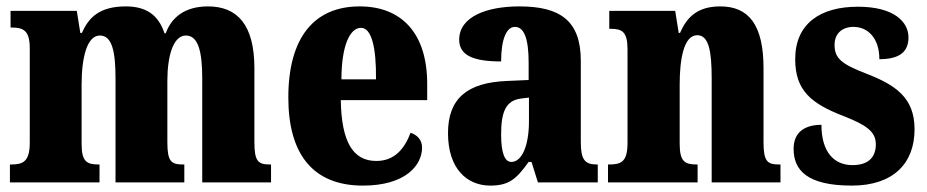

<svg xmlns="http://www.w3.org/2000/svg" viewBox="-20 -570 2898 600"><path d="M11 0H291V-56H288C251 -56 235 -65 235 -121V-306C235 -387 251 -459 292 -459C330 -459 341 -410 341 -325V0H556V-56H552C515 -56 503 -65 503 -126V-318C503 -394 521 -459 561 -459C599 -459 612 -410 612 -325V0H827V-56H824C787 -56 775 -65 775 -126V-357C775 -492 722 -550 630 -550C558 -550 516 -516 498 -466H494C475 -524 436 -550 373 -550C292 -550 257 -516 236 -467H231L220 -536H13V-484H16C53 -484 73 -475 73 -419V-124C73 -65 52 -56 15 -56H11Z M1114 10C1248 10 1299 -54 1299 -109C1299 -133 1283 -149 1263 -155C1244 -105 1213 -67 1156 -67C1084 -67 1047 -125 1045 -257H1315V-308C1315 -466 1235 -550 1104 -550C962 -550 881 -453 881 -265C881 -91 956 10 1114 10ZM1155 -322H1047C1047 -426 1073 -483 1108 -483C1141 -483 1156 -423 1155 -322Z M1512 10C1571 10 1594 -11 1632 -64H1641L1661 0H1848V-56H1845C1807 -56 1795 -72 1795 -126V-380C1795 -505 1731 -550 1603 -550C1501 -550 1415 -518 1415 -446C1415 -398 1457 -378 1546 -378C1546 -448 1563 -486 1589 -486C1618 -486 1632 -449 1632 -374V-320L1564 -317C1441 -312 1380 -263 1380 -154C1380 -42 1440 10 1512 10ZM1578 -64C1556 -64 1546 -95 1546 -150C1546 -221 1561 -256 1608 -262L1633 -265V-191C1633 -115 1611 -64 1578 -64Z M1880 0H2160V-56H2157C2120 -56 2104 -65 2104 -121V-306C2104 -386 2117 -460 2159 -460C2195 -460 2204 -410 2204 -325V0H2419V-56H2415C2378 -56 2366 -65 2366 -126V-357C2366 -492 2320 -550 2231 -550C2158 -550 2126 -515 2105 -467H2101L2090 -536H1884V-480H1888C1924 -480 1941 -471 1941 -416V-124C1941 -65 1922 -56 1884 -56H1880Z M2642 10C2772 10 2838 -60 2838 -166C2838 -266 2777 -305 2687 -340C2609 -370 2588 -388 2588 -430C2588 -466 2613 -486 2647 -486C2692 -486 2728 -451 2728 -385C2791 -385 2819 -408 2819 -453C2819 -501 2775 -549 2661 -549C2543 -549 2465 -496 2465 -385C2465 -287 2515 -246 2617 -207C2685 -180 2717 -160 2717 -119C2717 -83 2698 -54 2644 -54C2588 -54 2547 -93 2547 -180C2499 -180 2460 -160 2460 -105C2460 -39 2501 10 2642 10Z"/></svg>

Font: Noto Serif Devanagari ExtraCondensed Black
Style: Regular
Weight: 900
Width: 2
Designer: Universal Thirst, Indian Type Foundry and the Monotype Design Team
Foundry: Monotype Imaging Inc.
Version: Version 2.004